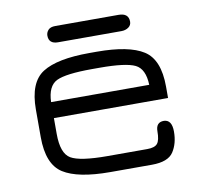

<svg xmlns="http://www.w3.org/2000/svg" viewBox="-68 -643 747 715"><g transform="rotate(-10 305.5 -285.5)"><path d="M185.5 -571.3H424.8Q462.9 -571.3 462.9 -539.1Q462.9 -525.4 451.7 -517.6Q440.4 -509.8 424.8 -509.8H185.5Q150.4 -509.8 150.4 -541Q150.4 -552.7 158.7 -562Q167 -571.3 185.5 -571.3ZM552.7 -277.3V-234.4H121.1V-174.8Q121.1 -100.6 155.3 -80.6Q189.5 -60.5 293 -60.5H443.4Q471.7 -60.5 481.9 -72.8Q492.2 -85 492.2 -119.1Q492.2 -153.3 522.5 -153.3Q552.7 -152.3 552.7 -107.4Q552.7 -62.5 532.2 -31.2Q511.7 0 450.2 0H293Q170.9 0 115.7 -35.2Q60.5 -70.3 60.5 -172.9V-277.3Q60.5 -379.9 115.7 -415Q170.9 -450.2 293 -450.2H321.3Q442.4 -450.2 497.6 -415Q552.7 -379.9 552.7 -277.3ZM321.3 -389.6H293Q193.4 -389.6 158.2 -372.6Q123 -355.5 121.1 -294.9H492.2Q490.2 -355.5 455.1 -372.6Q419.9 -389.6 321.3 -389.6Z"/></g></svg>

Font: Jura
Style: Medium
Weight: 500
Version: Version 2.6.1